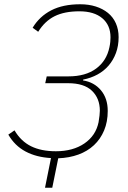

<svg xmlns="http://www.w3.org/2000/svg" viewBox="-20 -730 600 900"><path d="M219 11Q150 7 99.5 -20Q49 -47 19 -99L48 -119Q78 -68 125.5 -44.5Q173 -21 242 -21Q322 -21 375.5 -57.5Q429 -94 442 -157Q448 -193 448 -211Q448 -269 411 -304.5Q374 -340 299 -340H192L199 -372H301Q381 -372 430.5 -408.5Q480 -445 493 -509Q496 -523 497 -534.5Q498 -546 498 -555Q498 -612 459.5 -644.5Q421 -677 352 -677Q282 -677 236 -654Q190 -631 159 -581L133 -600Q165 -653 220 -681.5Q275 -710 356 -710Q396 -710 429 -699.5Q462 -689 486 -669.5Q510 -650 523 -621Q536 -592 536 -556Q536 -515 523.5 -481.5Q511 -448 489 -422.5Q467 -397 436.5 -380.5Q406 -364 370 -357L369 -353Q421 -345 453 -307Q485 -269 485 -210Q485 -159 468 -118.5Q451 -78 420.5 -49.5Q390 -21 347.5 -5.5Q305 10 253 12L225 150H191Z"/></svg>

Font: IBM Plex Sans ExtLt
Style: Italic
Weight: 200
Italic angle: -11°
Designer: Mike Abbink, Paul van der Laan, Pieter van Rosmalen
Foundry: Bold Monday
Version: Version 3.005